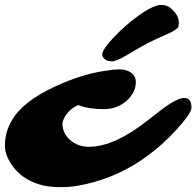

<svg xmlns="http://www.w3.org/2000/svg" viewBox="-90 -756 805 787"><path d="M477.1 -691.4Q538.6 -735.8 570.8 -735.8Q594.7 -735.8 611.3 -721.2Q643.1 -693.8 643.1 -662.6Q643.1 -656.7 640.6 -644.5Q631.3 -632.8 603 -619.6L553.7 -597.7Q514.6 -580.1 480 -559.6L426.8 -528.3Q386.2 -504.4 368.2 -504.4Q350.1 -504.4 339.6 -513.4Q329.1 -522.5 329.1 -533Q329.1 -543.5 342 -562Q355 -580.6 376 -602.8Q397 -625 423.6 -648.7Q450.2 -672.4 477.1 -691.4ZM694.8 -314.9Q694.8 -292 634.8 -226.1Q573.2 -159.2 514.2 -117.2Q399.9 -32.2 260.7 -1Q208 11.2 160.9 11.2Q113.8 11.2 82.8 3.2Q51.8 -4.9 27.1 -18.3Q2.4 -31.7 -15.6 -49.3Q-33.7 -66.9 -45.9 -86.4Q-69.8 -124.5 -69.8 -156.7Q-69.8 -189 -62.7 -213.4Q-55.7 -237.8 -43 -259.8Q1.5 -339.8 135.7 -401.4Q241.7 -450.7 337.9 -465.3Q379.4 -471.7 397 -471.7Q414.6 -471.7 426.5 -468Q438.5 -464.4 447.3 -458Q466.8 -443.8 466.8 -419.4Q466.8 -395 454.1 -373.3Q441.4 -351.6 421.9 -336.9Q383.8 -308.6 336.9 -308.6Q272.9 -308.6 231.4 -325.2Q202.6 -314.9 182.6 -287.6Q166 -265.1 166 -247.3Q166 -229.5 174.1 -212.6Q182.1 -195.8 196.8 -182.6Q229 -154.3 274.4 -154.3Q379.9 -154.3 520 -266.1L564.5 -300.8Q634.8 -354.5 664.8 -354.5Q694.8 -354.5 694.8 -314.9Z"/></svg>

Font: Sarina
Style: Regular
Weight: 400
Designer: James Grieshaber
Foundry: James Grieshaber
Version: Version 1.001